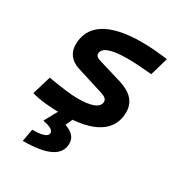

<svg xmlns="http://www.w3.org/2000/svg" viewBox="-179 -650 943 1008"><g transform="rotate(30 293.0 -146.0)"><path d="M219.2 9.8Q98.1 9.8 28.3 -10.7L62.5 -124Q122.1 -113.8 167.2 -108.2Q212.4 -102.5 239.3 -102.5Q372.6 -102.5 372.6 -157.2Q372.6 -178.2 338.9 -189L172.9 -241.2Q132.8 -253.9 112.8 -280.3Q92.8 -306.6 92.8 -342.3Q92.8 -433.6 168 -480.5Q243.2 -527.3 389.2 -527.3Q426.8 -527.3 466.6 -524.2Q506.3 -521 546.4 -515.6L514.6 -406.2Q471.7 -410.2 434.3 -412.6Q397 -415 368.2 -415Q218.8 -415 218.8 -359.9Q218.8 -341.8 248 -333.5L390.6 -290.5Q501 -256.8 501 -167.5Q501 -80.6 429.4 -35.4Q357.9 9.8 219.2 9.8ZM105.5 234.4 119.1 158.7Q211.4 158.7 211.4 126Q211.4 100.1 146 88.4L207.5 -23.9L279.3 1L257.8 48.8Q291 61 307.9 79.1Q324.7 97.2 324.7 125Q324.7 234.4 105.5 234.4Z"/></g></svg>

Font: Cascadia Code PL SemiBold
Style: Italic
Weight: 600
Italic angle: -10°
Monospace: yes
Designer: Aaron Bell
Foundry: Saja Typeworks
Version: Version 2404.023; ttfautohint (v1.8.4)